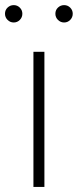

<svg xmlns="http://www.w3.org/2000/svg" viewBox="-51 -741 309 761"><path d="M81.5 0V-535.6H125V0ZM203.1 -651.9Q189 -651.9 178.7 -662.1Q168.5 -672.4 168.5 -686.5Q168.5 -701.2 178.7 -710.9Q189 -720.7 203.1 -720.7Q217.3 -720.7 227.3 -710.7Q237.3 -700.7 237.3 -686.5Q237.3 -672.4 227.3 -662.1Q217.3 -651.9 203.1 -651.9ZM3.4 -651.9Q-10.7 -651.9 -21 -662.1Q-31.2 -672.4 -31.2 -686.5Q-31.2 -701.2 -21 -710.9Q-10.7 -720.7 3.4 -720.7Q17.6 -720.7 27.6 -710.7Q37.6 -700.7 37.6 -686.5Q37.6 -672.4 27.6 -662.1Q17.6 -651.9 3.4 -651.9Z"/></svg>

Font: Inter 20pt ExtraLight
Style: Regular
Weight: 250
Version: Version 4.001;git-66647c0bb